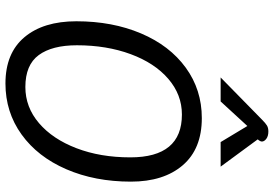

<svg xmlns="http://www.w3.org/2000/svg" viewBox="-170 -824 1004 704"><g transform="rotate(90 332.0 -472.0)"><path d="M58 -250Q58 -382 102.5 -487Q147 -592 228 -651Q309 -710 413 -710Q526 -710 586 -640Q646 -570 646 -450Q646 -318 600.5 -213Q555 -108 473 -49Q391 10 286 10Q175 10 116.5 -59.5Q58 -129 58 -250ZM557 -448Q557 -637 400 -637Q327 -637 269 -587Q211 -537 178.5 -449Q146 -361 146 -252Q146 -161 182 -112Q218 -63 299 -63Q373 -63 431.5 -113Q490 -163 523.5 -250.5Q557 -338 557 -448ZM418 -930Q432 -944 440.5 -949Q449 -954 462 -954Q479 -954 489 -946.5Q499 -939 499 -930Q499 -926 495 -920L491 -915L591 -779H501L442 -877L352 -779H264Z"/></g></svg>

Font: Niramit
Style: Italic
Weight: 400
Italic angle: -10°
Version: Version 1.000; ttfautohint (v1.6)